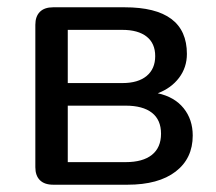

<svg xmlns="http://www.w3.org/2000/svg" viewBox="-20 -507 593 527"><path d="M77 -48V-439Q77 -462 89.5 -474.5Q102 -487 126 -487H322Q493 -487 493 -359Q493 -322 471.5 -293.5Q450 -265 413 -251Q459 -241 484 -210Q509 -179 509 -135Q509 -72 462 -36Q415 0 330 0H126Q102 0 89.5 -12.5Q77 -25 77 -48ZM422 -140Q422 -178 397 -197.5Q372 -217 325 -217H166V-62H325Q372 -62 397 -82Q422 -102 422 -140ZM406 -353Q406 -388 382.5 -406.5Q359 -425 316 -425H166V-279H316Q359 -279 382.5 -298.5Q406 -318 406 -353Z"/></svg>

Font: SN Pro
Style: Regular
Weight: 400
Designer: Tobias Whetton
Foundry: Supernotes
Version: Version 1.003